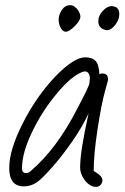

<svg xmlns="http://www.w3.org/2000/svg" viewBox="-20 -728 489 750"><path d="M293 -75Q293 -137 326 -285Q301 -231 261.5 -174.5Q222 -118 184 -75Q146 -32 128 -19Q103 0 73 0Q16 0 16 -72Q16 -142 69 -246.5Q122 -351 195 -428Q268 -504 313 -504Q359 -504 365 -464Q368 -452 368 -438Q373 -441 379 -441Q402 -441 402 -419V-415L390 -371Q376 -321 361 -223Q346 -125 346 -60L356 -54Q380 -39 380 -24Q380 -14 373 -6Q366 2 355 2Q332 2 312.5 -22.5Q293 -47 293 -75ZM99 -59Q201 -146 280 -300Q325 -385 329 -401Q331 -419 331 -423Q331 -433 326 -441Q321 -449 313 -449Q303 -449 287 -440Q247 -419 192.5 -351Q138 -283 103 -207Q66 -130 66 -70Q66 -52 81 -52Q92 -52 99 -59ZM209 -651Q209 -671 223 -691Q235 -708 255 -708Q266 -708 278 -696V-697Q294 -678 294 -663Q294 -648 272 -626Q250 -604 237 -604Q225 -604 217 -619.5Q209 -635 209 -651ZM388 -612Q364 -620 364 -645Q364 -667 381.5 -685.5Q399 -704 414 -704Q446 -704 446 -673Q446 -651 430 -630.5Q414 -610 396 -610Z"/></svg>

Font: Bad Script
Style: Regular
Weight: 400
Italic angle: -10°
Designer: Roman Shchyukin (Gaslight Type Foundry), Cyreal (Charset Expansion)
Foundry: Gaslight
Version: Version 2.000